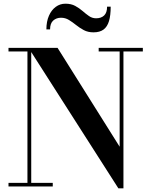

<svg xmlns="http://www.w3.org/2000/svg" viewBox="-20 -1009 819 1039"><path d="M149 -750V-19.5H265.5V0H26V-19.5H128.5V-730.5H26V-750ZM753 -750V-730.5H648V10H620.5L134.5 -750H291.5L627.5 -215V-730.5H514V-750ZM486 -834Q456 -834 433.5 -846Q411 -858 391.8 -873.5Q372.5 -889 353 -901Q333.5 -913 310 -913Q285 -913 268 -897.8Q251 -882.5 251 -850H231Q231 -892.5 244.8 -923.8Q258.5 -955 281.8 -972Q305 -989 334 -989Q365 -989 387 -977Q409 -965 426.8 -949.5Q444.5 -934 461.8 -922Q479 -910 500 -910Q527.5 -910 543.5 -925.2Q559.5 -940.5 559.5 -973H579Q579 -925.5 569.8 -894.8Q560.5 -864 540.2 -849Q520 -834 486 -834Z"/></svg>

Font: Bodoni Moda 11pt SemiBold
Style: Regular
Weight: 600
Designer: Owen Earl
Foundry: indestructible type
Version: Version 2.004